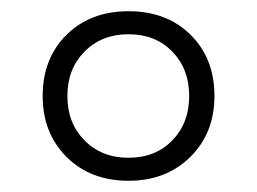

<svg xmlns="http://www.w3.org/2000/svg" viewBox="-20 -690 458 342"><path d="M56 -519Q56 -586 98.5 -628Q141 -670 209 -670Q277 -670 319.5 -628Q362 -586 362 -519Q362 -453 319 -410.5Q276 -368 209 -368Q141 -368 98.5 -410.5Q56 -453 56 -519ZM317 -519Q317 -567 287 -598Q257 -629 209 -629Q161 -629 130.5 -598Q100 -567 100 -519Q100 -471 130.5 -440Q161 -409 209 -409Q257 -409 287 -440Q317 -471 317 -519Z"/></svg>

Font: Work Sans Light
Style: Regular
Weight: 300
Designer: Wei Huang
Foundry: Wei Huang
Version: Version 1.500